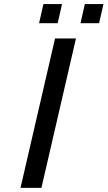

<svg xmlns="http://www.w3.org/2000/svg" viewBox="-20 -908 520 928"><path d="M180.2 0H79.1L246.1 -722.2H347.2ZM258.8 -795.9H168.9L189.9 -888.2H279.8ZM459 -795.9H369.1L390.1 -888.2H480Z"/></svg>

Font: Perun
Style: Italic
Weight: 400
Italic angle: -12°
Foundry: Stefan Peev, Context Ltd
Version: Version 001.000